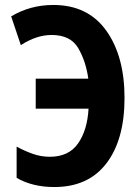

<svg xmlns="http://www.w3.org/2000/svg" viewBox="-20 -744 540 774"><path d="M199 10Q111 10 47 -27V-153Q78 -136 111.5 -124Q145 -112 181 -112Q257 -112 294.5 -165.5Q332 -219 337 -306H124V-427H336Q326 -498 295 -550.5Q264 -603 188 -603Q127 -603 64 -562L25 -678Q102 -724 195 -724Q334 -724 408 -621Q482 -518 482 -349Q482 -181 409 -85.5Q336 10 199 10Z"/></svg>

Font: Noto Sans Mono Condensed Extra
Style: Regular
Weight: 800
Width: 3
Designer: Monotype Design Team
Foundry: Monotype Imaging Inc.
Version: Version 1.900